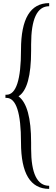

<svg xmlns="http://www.w3.org/2000/svg" viewBox="-20 -972 360 1234"><path d="M115 -56Q115 -343 21 -343H15V-363H21Q115 -363 115 -652Q115 -952 296 -952V-932Q180 -932 180 -686V-646Q180 -404 99 -353Q180 -292 180 -56V-17Q180 222 296 222V242Q115 242 115 -56Z"/></svg>

Font: Triodion Unicode
Style: Normal
Weight: 400
Version: Version 1.1